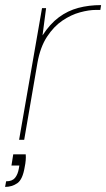

<svg xmlns="http://www.w3.org/2000/svg" viewBox="-49 -549 417 754"><path d="M26 0 116 -517H132L118 -410Q147 -455 182 -481Q217 -507 258.5 -518Q300 -529 348 -529L345 -510H327Q300 -510 265 -500.5Q230 -491 196 -468Q162 -445 135.5 -404.5Q109 -364 98 -302L46 0ZM-29 185 -25 163Q-1 163 10 149.5Q21 136 25 113L27 101H-4L3 57H52Q53 67 52 80Q51 93 48 107Q40 156 19 170.5Q-2 185 -29 185Z"/></svg>

Font: DM Sans 11pt Thin
Style: Italic
Weight: 250
Italic angle: -10°
Version: Version 4.004;gftools[0.9.30]